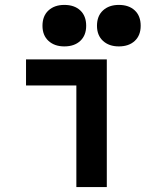

<svg xmlns="http://www.w3.org/2000/svg" viewBox="-20 -762 640 782"><path d="M291 0V-414H86V-520H415V0ZM242 -573Q202 -573 177.5 -595.5Q153 -618 153 -657Q153 -697 177.5 -719.5Q202 -742 242 -742Q283 -742 307 -719.5Q331 -697 331 -657Q331 -618 307 -595.5Q283 -573 242 -573ZM464 -573Q424 -573 399.5 -595.5Q375 -618 375 -657Q375 -697 399.5 -719.5Q424 -742 464 -742Q505 -742 529 -719.5Q553 -697 553 -657Q553 -618 529 -595.5Q505 -573 464 -573Z"/></svg>

Font: M PLUS Code Latin Expanded SemiBold
Style: Regular
Weight: 600
Width: 7
Designer: Coji Morishita
Foundry: UNDERFOREST DESIGN
Version: Version 1.002; ttfautohint (v1.8.3)